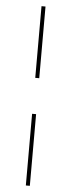

<svg xmlns="http://www.w3.org/2000/svg" viewBox="-60 -790 357 958"><g transform="rotate(5 118.0 -311.0)"><path d="M128 -401V-760H108V-401ZM128 138V-221H108V138Z"/></g></svg>

Font: IBM Plex Devanagari Thin
Style: Regular
Weight: 100
Designer: Mike Abbink, Paul van der Laan, Pieter van Rosmalen, Erin McLaughlin
Foundry: Bold Monday
Version: Version 1.0